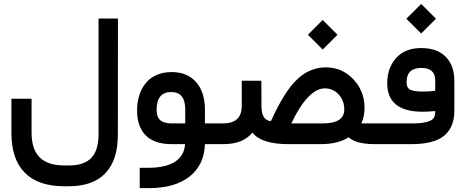

<svg xmlns="http://www.w3.org/2000/svg" viewBox="-20 -747 2414 995"><path d="M143.6 -59.6V-225.6V-235.4H133.8H48.8H39.1V-225.6V-59.1C39.1 32.2 62 101.6 108.4 147.9C154.3 194.8 222.7 218.3 313 218.3H335.4C419.9 218.3 483.4 195.8 526.4 150.4C569.3 105.5 590.8 38.6 590.8 -49.8L591.3 -641.1V-650.9H581.5H500.5H490.7V-641.1V-51.8C490.7 3.4 478.5 44.4 453.6 70.8C428.7 97.2 390.1 110.4 338.9 110.4H313C255.9 110.4 213.4 96.2 185.5 68.4C157.7 40.5 143.6 -2 143.6 -59.6Z M1101.1 0C1109.4 0 1113.3 -17.1 1113.3 -51.8V-57.1C1113.3 -90.8 1109.4 -107.4 1101.1 -107.4H1042V-179.7C1042 -238.8 1026.9 -286.1 996.6 -321.3C965.8 -356 923.8 -373.5 869.6 -373.5C840.8 -373.5 814.5 -368.7 791.5 -358.4C768.6 -348.1 749.5 -334.5 735.4 -316.4C720.7 -298.3 709.5 -277.8 702.1 -253.9C694.3 -230 690.4 -203.6 690.4 -175.3C690.4 -117.7 705.6 -74.2 736.3 -44.4C766.6 -14.6 811 0 870.1 0H939C936.5 39.6 919.4 69.8 887.7 90.8C855.5 111.8 808.6 122.6 747.1 122.6H713.9H704.1V132.3V218.3V228H713.9H750C841.3 228 912.1 208 962.9 167.5C1013.2 127.4 1039.6 71.8 1042 0ZM791.5 -177.2C791.5 -239.3 816.9 -270 867.7 -270C916 -270 939.9 -240.2 939.9 -180.2V-107.4H869.6C842.8 -107.4 822.8 -113.3 810.5 -124.5C797.9 -135.7 791.5 -153.3 791.5 -177.2Z M1575.7 -566.9 1652.3 -490.2 1729 -566.9 1652.3 -643.6ZM1938 0C1946.3 0 1950.2 -17.1 1950.2 -51.8V-57.1C1950.2 -90.8 1946.3 -107.4 1938 -107.4H1852.5C1863.8 -131.8 1869.1 -159.2 1869.1 -189C1869.1 -246.1 1849.6 -295.4 1811 -336.4C1772 -377.4 1724.6 -397.9 1668.9 -397.9C1650.9 -397.9 1633.8 -396 1617.7 -391.6C1601.6 -387.2 1585.9 -381.3 1571.8 -374C1557.1 -366.2 1543 -356.4 1529.3 -344.2C1515.6 -332 1502.4 -318.4 1490.2 -303.7C1478 -288.6 1465.8 -271.5 1453.6 -252C1441.4 -232.4 1429.7 -211.9 1418.5 -190.4C1407.2 -168.9 1396 -145 1383.8 -119.1C1351.1 -122.1 1335 -147.9 1335 -196.3L1334.5 -318.8V-328.6H1324.7H1242.7H1232.9V-318.8V-198.2C1232.9 -167.5 1224.6 -145 1208.5 -129.9C1192.4 -114.7 1167 -107.4 1133.3 -107.4H1096.2C1087.9 -107.4 1084 -90.8 1084 -57.1V-51.8C1084 -17.1 1087.9 0 1096.2 0H1136.7C1206.1 0 1256.3 -20 1288.1 -60.1C1318.8 -20 1381.3 0 1475.1 0H1641.1C1670.9 0 1698.2 -2.9 1722.2 -8.8C1746.1 -14.2 1767.6 -23.4 1787.1 -35.6C1797.4 -26.4 1809.1 -19.5 1823.2 -14.2C1836.9 -8.8 1852.1 -5.4 1868.2 -3.4C1884.3 -1 1902.8 0 1923.8 0ZM1764.2 -179.2C1764.2 -131.3 1726.6 -107.4 1650.9 -107.4H1489.7C1518.6 -168.5 1547.9 -213.9 1577.1 -244.1C1606 -273.9 1634.8 -289.1 1663.6 -289.1C1691.4 -289.1 1714.8 -278.8 1734.9 -257.8C1754.4 -236.8 1764.2 -210.4 1764.2 -179.2Z M1932.1 -107.4C1923.8 -107.4 1919.9 -90.8 1919.9 -57.1V-51.8C1919.9 -17.1 1923.8 0 1932.1 0H2112.3C2189 0 2245.1 -14.2 2280.8 -43C2316.4 -71.8 2334.5 -115.2 2334.5 -173.3V-329.1C2334.5 -380.9 2319.8 -421.9 2290 -452.6C2260.3 -482.9 2217.8 -498 2162.6 -498C2107.4 -498 2064.5 -481 2033.7 -447.3C2002.4 -413.1 1986.8 -369.1 1986.8 -315.4C1986.8 -217.3 2047.9 -168 2170.4 -168C2187.5 -168 2209 -168.9 2235.4 -171.4V-169.9C2235.4 -154.8 2232.9 -143.6 2227.5 -135.3C2222.2 -127 2210.4 -120.1 2192.4 -115.2C2174.3 -109.9 2147.9 -107.4 2113.3 -107.4ZM2163.6 -395C2211.4 -395 2235.4 -373.5 2235.4 -330.6V-276.4C2213.4 -273.9 2192.9 -272.5 2174.3 -272.5C2140.6 -272.5 2117.7 -275.9 2105.5 -282.2C2093.3 -288.6 2086.9 -301.3 2086.9 -320.8C2086.9 -370.1 2112.3 -395 2163.6 -395ZM2085.9 -649.9 2162.6 -573.2 2239.3 -649.9 2162.6 -726.6Z"/></svg>

Font: Shabnam FD Medium
Style: Regular
Weight: 500
Foundry: DejaVu fonts team - Redesigned by Saber Rastikerdar - Based on Vazir font
Version: Version 5.00;October 20, 2019;FontCreator 12.0.0.2547 64-bit